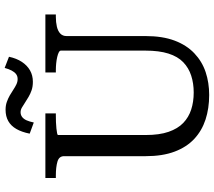

<svg xmlns="http://www.w3.org/2000/svg" viewBox="-68 -862 939 844"><g transform="rotate(-90 402.0 -439.5)"><path d="M231 -269Q231 -209 245 -168.5Q259 -128 284 -104Q309 -80 343 -69Q377 -58 418 -58Q458 -58 492 -69Q526 -80 551 -104Q576 -128 589 -169Q602 -210 602 -270V-642Q602 -647 594.5 -651Q587 -655 574 -658Q561 -661 546 -662.5Q531 -664 516 -664H506V-710H761V-664H750Q727 -664 707.5 -659.5Q688 -655 677 -644.5Q666 -634 666 -617V-270Q666 -195 646 -142Q626 -89 590 -55Q554 -21 507.5 -5.5Q461 10 407 10Q348 10 299 -6Q250 -22 214 -55.5Q178 -89 158 -142Q138 -195 138 -269V-628Q138 -650 114 -657Q90 -664 53 -664H42V-710H326V-664H317Q303 -664 287.5 -663.5Q272 -663 259.5 -661.5Q247 -660 239 -658.5Q231 -657 231 -654ZM465 -765Q444 -765 428 -770.5Q412 -776 398.5 -784Q385 -792 373.5 -799.5Q362 -807 352 -813Q342 -819 331 -819Q319 -819 310 -812Q301 -805 295.5 -792.5Q290 -780 286 -761L237 -779Q244 -814 257.5 -837.5Q271 -861 292 -873Q313 -885 342 -885Q361 -885 376.5 -879.5Q392 -874 405 -866.5Q418 -859 430 -851Q442 -843 453.5 -837.5Q465 -832 477 -832Q490 -832 499 -839Q508 -846 514.5 -858.5Q521 -871 526 -889L575 -870Q568 -837 552.5 -813.5Q537 -790 515 -777.5Q493 -765 465 -765Z"/></g></svg>

Font: Roboto Serif 28pt
Style: Regular
Weight: 400
Designer: Greg Gazdowicz
Foundry: Commercial Type
Version: Version 1.008